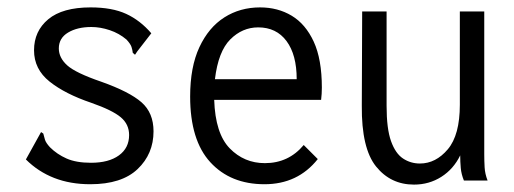

<svg xmlns="http://www.w3.org/2000/svg" viewBox="-20 -488 1390 519"><path d="M224 10Q170 10 126.5 -7Q83 -24 50 -57L86 -122L91 -131L97 -127Q99 -119 101.5 -110.5Q104 -102 115 -90Q134 -71 160 -59.5Q186 -48 226 -48Q274 -48 301.5 -68Q329 -88 329 -123Q329 -152 306.5 -171Q284 -190 227 -210Q156 -234 114 -267.5Q72 -301 72 -352Q72 -404 110.5 -436Q149 -468 225 -468Q283 -468 321 -450.5Q359 -433 389 -398L351 -349L345 -340L339 -345Q338 -353 335.5 -361Q333 -369 322 -381Q302 -398 276.5 -406.5Q251 -415 227 -415Q189 -415 164 -400Q139 -385 139 -357Q139 -332 161.5 -311.5Q184 -291 254 -267Q330 -240 362.5 -211.5Q395 -183 395 -133Q395 -72 352 -31Q309 10 224 10Z M695 10Q603 10 548.5 -49.5Q494 -109 494 -227Q494 -307 519 -360.5Q544 -414 586.5 -441Q629 -468 683 -468Q731 -468 768.5 -445.5Q806 -423 828 -375.5Q850 -328 850 -251Q850 -242 849.5 -234.5Q849 -227 848 -218H559Q562 -127 601 -87Q640 -47 696 -47Q760 -47 801 -96L839 -58Q785 10 695 10ZM561 -274H782Q782 -340 754.5 -377Q727 -414 678 -414Q635 -414 602.5 -381.5Q570 -349 561 -274Z M1099 11Q1036 11 996.5 -38Q957 -87 958 -202L959 -457H1025V-202Q1025 -140 1037 -106.5Q1049 -73 1069.5 -59.5Q1090 -46 1115 -46Q1158 -46 1190.5 -84.5Q1223 -123 1223 -205V-457H1289V-71Q1289 -53 1290 -35.5Q1291 -18 1298 0H1234Q1227 -17 1225.5 -34Q1224 -51 1224 -68Q1206 -31 1173 -10Q1140 11 1099 11Z"/></svg>

Font: Inconsolata SemiCondensed
Style: Regular
Weight: 400
Width: 4
Monospace: yes
Designer: Raph Levien, Cyreal, Brenton Simpson
Foundry: Raph Levien, Cyreal, Google
Version: Version 3.000; ttfautohint (v1.8.2.53-6de2)